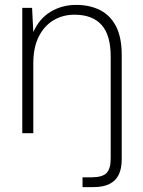

<svg xmlns="http://www.w3.org/2000/svg" viewBox="-20 -544 584 784"><path d="M71 0V-512H111L116 -413Q141 -469 187.5 -496.5Q234 -524 291 -524Q346 -524 388 -503Q430 -482 453.5 -437Q477 -392 477 -320V107Q477 144 465 169Q453 194 427.5 207Q402 220 362 220H317V180H354Q398 180 415 162.5Q432 145 432 103V-313Q432 -401 394.5 -442.5Q357 -484 284 -484Q236 -484 198 -461Q160 -438 138 -394Q116 -350 116 -285V0Z"/></svg>

Font: DM Sans 12pt ExtraLight
Style: Regular
Weight: 250
Version: Version 4.004;gftools[0.9.30]